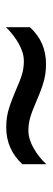

<svg xmlns="http://www.w3.org/2000/svg" viewBox="210 -638 173 632"><g transform="rotate(90 296.0 -322.5)"><path d="M70 -335Q95 -362 125 -375Q155 -388 191 -388Q210 -388 226 -385.5Q242 -383 262 -376.5Q282 -370 312 -357Q349 -341 369 -335.5Q389 -330 410 -330Q438 -330 468 -347Q498 -364 521 -389V-310Q497 -284 466.5 -270.5Q436 -257 400 -257Q381 -257 365 -259.5Q349 -262 329.5 -268.5Q310 -275 279 -288Q243 -304 223.5 -309.5Q204 -315 181 -315Q154 -315 124 -298Q94 -281 70 -256Z"/></g></svg>

Font: lsinhala15
Style: Book
Weight: 400
Designer: Jelle Bosma - Monotype Design Team
Foundry: Monotype Imaging Inc.
Version: Version 2.003